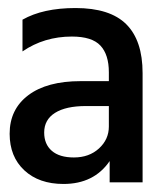

<svg xmlns="http://www.w3.org/2000/svg" viewBox="-20 -846 405 478"><path d="M164 -454Q202 -454 226.5 -476.5Q251 -499 251 -531V-582H194Q144 -582 117 -565Q90 -548 90 -516Q90 -487 109 -470.5Q128 -454 164 -454ZM253 -445Q214 -388 138 -388Q77 -388 40.5 -422Q4 -456 4 -513Q4 -574 50.5 -609Q97 -644 181 -644H251V-666Q251 -710 230 -732.5Q209 -755 159 -755Q90 -755 36 -718V-797Q87 -826 168 -826Q254 -826 294.5 -785.5Q335 -745 335 -664V-392H253Z"/></svg>

Font: Hind Vadodara Medium
Style: Regular
Weight: 500
Designer: Hitesh Malaviya
Foundry: Indian Type Foundry
Version: Version 1.001;PS 1.0;hotconv 1.0.86;makeotf.lib2.5.63406; tt